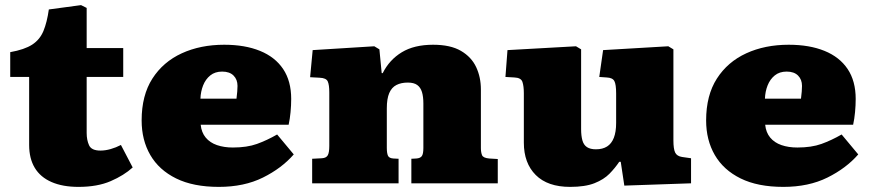

<svg xmlns="http://www.w3.org/2000/svg" viewBox="-20 -717 3412 751"><path d="M287 14Q225 14 181.5 -5Q138 -24 116 -60.5Q94 -97 94 -150V-416H20V-513Q76 -523 106 -542.5Q136 -562 150 -596Q164 -630 171 -680L297 -697L319 -686V-529H462V-416H319V-197Q319 -169 328.5 -148.5Q338 -128 373 -128Q392 -128 413 -134Q434 -140 453 -150L499 -62Q465 -31 413 -8.5Q361 14 287 14Z M836 14Q736 14 669 -19Q602 -52 568 -110.5Q534 -169 534 -246Q534 -344 576 -409.5Q618 -475 691 -508.5Q764 -542 857 -542Q938 -542 997 -518Q1056 -494 1087.5 -447Q1119 -400 1119 -330Q1119 -305 1116.5 -278.5Q1114 -252 1109 -229H765Q768 -199 784.5 -179Q801 -159 828.5 -149.5Q856 -140 891 -140Q946 -140 985 -154Q1024 -168 1064 -191L1129 -113Q1082 -59 1008.5 -22.5Q935 14 836 14ZM764 -331H905Q907 -347 908 -359Q909 -371 909 -381Q909 -406 893.5 -421.5Q878 -437 849 -437Q821 -437 802.5 -422Q784 -407 774.5 -383Q765 -359 764 -331Z M1201 0V-96L1239 -98Q1256 -99 1262 -109.5Q1268 -120 1268 -146V-356Q1268 -385 1262 -398.5Q1256 -412 1230 -413L1193 -415L1203 -521L1444 -536L1464 -524L1473 -431H1477Q1503 -483 1551.5 -512.5Q1600 -542 1674 -542Q1742 -542 1783 -518Q1824 -494 1842.5 -454.5Q1861 -415 1861 -367V-138Q1861 -121 1865.5 -110Q1870 -99 1894 -97L1927 -95V0H1589V-96L1608 -97Q1624 -98 1630 -106.5Q1636 -115 1636 -138V-312Q1636 -339 1630.5 -357Q1625 -375 1612 -384.5Q1599 -394 1575 -394Q1549 -394 1530.5 -384.5Q1512 -375 1502.5 -353Q1493 -331 1493 -293V-139Q1493 -118 1497.5 -108Q1502 -98 1519 -97L1539 -96V0Z M2210 14Q2122 14 2075.5 -32.5Q2029 -79 2029 -159V-352Q2029 -380 2023.5 -396.5Q2018 -413 1992 -414L1957 -416L1965 -521L2233 -536L2253 -524V-212Q2253 -186 2258 -168Q2263 -150 2276 -141.5Q2289 -133 2311 -133Q2337 -133 2354.5 -144Q2372 -155 2381 -178Q2390 -201 2390 -236V-351Q2390 -387 2383 -400Q2376 -413 2353 -414L2324 -416L2339 -521L2594 -536L2614 -524V-168Q2614 -134 2621 -120Q2628 -106 2648 -103L2683 -98V0L2422 9L2408 -84H2402Q2386 -60 2364 -37.5Q2342 -15 2305.5 -0.5Q2269 14 2210 14Z M3044 14Q2944 14 2877 -19Q2810 -52 2776 -110.5Q2742 -169 2742 -246Q2742 -344 2784 -409.5Q2826 -475 2899 -508.5Q2972 -542 3065 -542Q3146 -542 3205 -518Q3264 -494 3295.5 -447Q3327 -400 3327 -330Q3327 -305 3324.5 -278.5Q3322 -252 3317 -229H2973Q2976 -199 2992.5 -179Q3009 -159 3036.5 -149.5Q3064 -140 3099 -140Q3154 -140 3193 -154Q3232 -168 3272 -191L3337 -113Q3290 -59 3216.5 -22.5Q3143 14 3044 14ZM2972 -331H3113Q3115 -347 3116 -359Q3117 -371 3117 -381Q3117 -406 3101.5 -421.5Q3086 -437 3057 -437Q3029 -437 3010.5 -422Q2992 -407 2982.5 -383Q2973 -359 2972 -331Z"/></svg>

Font: Literata Variable Black
Style: Regular
Weight: 900
Designer: Latin by Veronika Burian and Jose Scaglione. Greek by Irene Vlachou. Cyrillic by Vera Evstafieva.
Foundry: TypeTogether
Version: Version 3.021